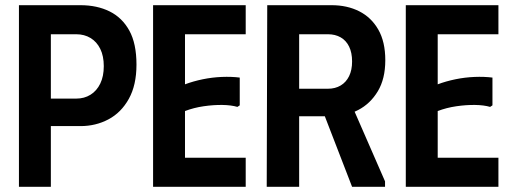

<svg xmlns="http://www.w3.org/2000/svg" viewBox="-20 -720 1969 740"><path d="M53 0V-700H290Q354 -700 402.5 -676Q451 -652 478.5 -602Q506 -552 506 -471Q506 -392 476.5 -339Q447 -286 398 -260Q349 -234 290 -234H176V0ZM176 -340H274Q305 -340 329 -355Q353 -370 366.5 -398Q380 -426 380 -465Q380 -504 366.5 -531.5Q353 -559 329 -573.5Q305 -588 274 -588H176Z M927 -700V-588H693V-395Q725 -407 761.5 -414.5Q798 -422 835 -423.5Q872 -425 904 -421V-314L895 -308Q871 -315 837 -315.5Q803 -316 765 -310.5Q727 -305 693 -292V-112H927V0H570V-700Z M1010 -700H1133V0H1008ZM1258 -700Q1318 -700 1364.5 -676.5Q1411 -653 1438 -606Q1465 -559 1465 -488Q1465 -416 1436 -368Q1407 -320 1360.5 -296Q1314 -272 1262 -272H1065V-700ZM1129 -378H1244Q1272 -378 1293 -390.5Q1314 -403 1325.5 -426.5Q1337 -450 1337 -483Q1337 -517 1325.5 -540.5Q1314 -564 1293 -576Q1272 -588 1244 -588H1129ZM1206 -339 1323 -344 1464 -21V0H1337Z M1901 -700V-588H1667V-395Q1699 -407 1735.5 -414.5Q1772 -422 1809 -423.5Q1846 -425 1878 -421V-314L1869 -308Q1845 -315 1811 -315.5Q1777 -316 1739 -310.5Q1701 -305 1667 -292V-112H1901V0H1544V-700Z"/></svg>

Font: Phudu Medium
Style: Regular
Weight: 500
Version: Version 1.005;gftools[0.9.23]